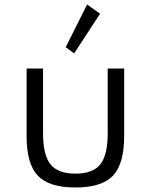

<svg xmlns="http://www.w3.org/2000/svg" viewBox="-20 -816 670 852"><path d="M314.5 16Q431 16 481 -36.2Q531 -88.5 531 -212V-512H458V-225Q458 -128 425.2 -86.8Q392.5 -45.5 314.5 -45.5Q237 -45.5 204 -86.8Q171 -128 171 -225V-512H98V-212Q98 -88.5 148 -36.2Q198 16 314.5 16ZM309 -579 424 -755 366.5 -796 271.5 -606.5Z"/></svg>

Font: Spartan
Style: Regular
Weight: 400
Designer: Matt Bailey, Mirko Velimirovic
Foundry: Matt Bailey
Version: Version 1.003; ttfautohint (v1.8.3)